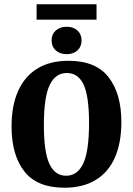

<svg xmlns="http://www.w3.org/2000/svg" viewBox="-20 -867 621 897"><path d="M281 10Q153 10 93.5 -66.5Q34 -143 34 -276Q34 -373 64.5 -441.5Q95 -510 154 -546.5Q213 -583 300 -583Q428 -583 487.5 -506Q547 -429 547 -297Q547 -200 517 -131.5Q487 -63 427.5 -26.5Q368 10 281 10ZM292 -526Q239 -526 212 -469.5Q185 -413 185 -283Q185 -156 211 -101Q237 -46 289 -46Q342 -46 369 -103.5Q396 -161 396 -292Q396 -418 370.5 -472Q345 -526 292 -526ZM291.5 -614Q260 -614 240.5 -631.5Q221 -649 221 -678Q221 -706.9 240.5 -724.4Q260 -742 291.5 -742Q323 -742 342 -724.4Q361 -706.9 361 -678Q361 -649 342 -631.5Q323 -614 291.5 -614ZM151 -847H431V-775H151Z"/></svg>

Font: Yrsa
Style: Regular
Weight: 400
Designer: Anna Giedrys (Yrsa+Rasa design), David Brezina (Yrsa art-direction, Rasa art-direction, design)
Foundry: Rosetta Type Foundry
Version: Version 2.004